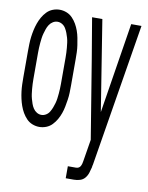

<svg xmlns="http://www.w3.org/2000/svg" viewBox="-84 -589 668 865"><g transform="rotate(10 250.0 -156.5)"><path d="M119 8Q103 8 87.5 2Q72 -4 60.5 -16Q49 -28 41 -42Q33 -56 27.5 -71.5Q22 -87 18.5 -103Q15 -119 13 -135Q11 -151 10.5 -167.5Q10 -184 10 -200V-320Q10 -336 10.5 -352.5Q11 -369 13 -385Q15 -401 18.5 -417Q22 -433 27.5 -448.5Q33 -464 41 -478Q49 -492 60.5 -504Q72 -516 87.5 -522Q103 -528 119 -528Q135 -528 150.5 -522Q166 -516 177.5 -504Q189 -492 197 -478Q205 -464 210.5 -448.5Q216 -433 219 -417Q222 -401 224.5 -385Q227 -369 227.5 -352.5Q228 -336 228 -320V-200Q228 -184 227.5 -167.5Q227 -151 224.5 -135Q222 -119 219 -103Q216 -87 210.5 -71.5Q205 -56 197 -42Q189 -28 177.5 -16Q166 -4 150.5 2Q135 8 119 8ZM277 215V160H314Q321 160 326.5 157Q332 154 335 148Q338 142 339.5 136Q341 130 342 123Q342 123 342 123Q342 123 342 123Q342 123 342 123Q342 123 342 123L358 25L299 -336L268 -520H315L381 -106L447 -520H494L387 134Q386 137 385.5 139.5Q385 142 385 144V145Q382 158 377.5 172Q373 186 364 196.5Q355 207 341.5 211Q328 215 314 215ZM119 -47Q130 -47 140 -53Q150 -59 156 -69Q162 -79 166 -89.5Q170 -100 173 -110.5Q176 -121 177.5 -132.5Q179 -144 180 -155Q181 -166 181.5 -177.5Q182 -189 182 -200V-320Q182 -331 181.5 -342.5Q181 -354 180 -365Q179 -376 177.5 -387.5Q176 -399 173 -409.5Q170 -420 166 -430.5Q162 -441 156 -451Q150 -461 140 -467Q130 -473 119 -473Q108 -473 98 -467Q88 -461 81.5 -451Q75 -441 71.5 -430.5Q68 -420 65 -409.5Q62 -399 60.5 -387.5Q59 -376 58 -365Q57 -354 56.5 -342.5Q56 -331 56 -320V-200Q56 -189 56.5 -177.5Q57 -166 58 -155Q59 -144 60.5 -132.5Q62 -121 65 -110.5Q68 -100 71.5 -89.5Q75 -79 81.5 -69Q88 -59 98 -53Q108 -47 119 -47Z"/></g></svg>

Font: Iosevka SS04 Light
Style: Regular
Weight: 300
Monospace: yes
Designer: Belleve Invis
Foundry: Belleve Invis
Version: Version 19.0.0; ttfautohint (v1.8.4)